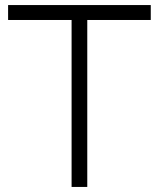

<svg xmlns="http://www.w3.org/2000/svg" viewBox="-20 -739 627 759"><path d="M263 0V-660H12V-719H576V-660H325V0Z"/></svg>

Font: Nunitoga
Style: Light
Weight: 300
Designer: Vernon Adams
Foundry: Vernon Adams
Version: Version 1.0